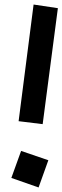

<svg xmlns="http://www.w3.org/2000/svg" viewBox="-20 -781 275 846"><path d="M62 -247 128 -761 235 -745 168 -234ZM30 3 73 -116 193 -75 150 45Z"/></svg>

Font: ZCOOL KuaiLe
Style: Regular
Weight: 400
Designer: Lui Bingke
Foundry: ZCOOL
Version: Version 2.000